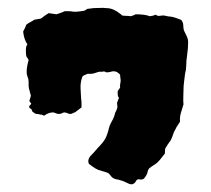

<svg xmlns="http://www.w3.org/2000/svg" viewBox="-20 -465 547 497"><path d="M467 -357Q467 -340 464.5 -323.5Q462 -307 462 -294Q462 -285 459 -274Q458 -264 456.5 -253.5Q455 -243 455 -232Q455 -223 454.5 -213.5Q454 -204 455 -195Q451 -183 448 -172Q445 -161 446 -150Q443 -145 439.5 -140Q436 -135 434 -130Q430 -124 428 -117Q426 -110 422 -102Q418 -97 414.5 -91.5Q411 -86 408 -81Q407 -77 407 -74Q407 -71 407 -68Q403 -63 398.5 -57Q394 -51 389 -46Q384 -41 378 -37.5Q372 -34 366 -29Q363 -25 362.5 -22Q362 -19 361 -16Q360 -14 358.5 -11Q357 -8 355 -6Q351 2 339 -1Q334 -1 331.5 4.5Q329 10 322 12Q318 13 308 8Q298 3 293 2Q287 0 281 -1Q275 -2 270 -6Q268 -8 265 -12Q262 -16 260 -17Q256 -19 248.5 -21Q241 -23 235 -25Q226 -29 220 -33.5Q214 -38 210 -41Q206 -50 213 -60Q218 -65 223.5 -71Q229 -77 233 -82Q247 -96 252.5 -106Q258 -116 263 -137Q265 -142 266.5 -145.5Q268 -149 270 -152Q273 -157 275 -162.5Q277 -168 278 -173Q280 -176 281.5 -180Q283 -184 284 -187Q284 -190 283.5 -192.5Q283 -195 283 -199L288 -212Q285 -215 285 -218Q284 -226 285 -230Q287 -232 288.5 -234.5Q290 -237 291 -239Q290 -244 291.5 -249.5Q293 -255 292 -261Q291 -265 291 -271Q289 -275 282 -279Q275 -281 272.5 -280.5Q270 -280 261 -278Q255 -277 252.5 -279Q250 -281 243 -279Q240 -280 235.5 -279Q231 -278 229 -277Q221 -274 216.5 -274Q212 -274 207 -274Q202 -272 197.5 -270Q193 -268 192 -263Q188 -250 188.5 -237Q189 -224 190 -209Q191 -204 191 -198.5Q191 -193 191 -187L174 -174Q171 -174 168.5 -172Q166 -170 161 -170Q159 -170 154.5 -172Q150 -174 147 -174Q144 -174 140.5 -172Q137 -170 133 -170Q128 -170 124 -172Q120 -174 117 -174Q106 -174 95 -166Q94 -165 90.5 -167Q87 -169 86 -168Q80 -170 75.5 -170Q71 -170 67 -174Q63 -176 62.5 -179.5Q62 -183 57 -185Q54 -189 57 -192Q59 -193 61 -197Q57 -201 56 -204L60 -217Q59 -222 57.5 -226.5Q56 -231 55 -236Q54 -241 54 -245.5Q54 -250 54 -254Q54 -260 51.5 -266Q49 -272 49 -278Q49 -292 54 -309Q54 -311 51 -315Q48 -319 48 -320Q47 -325 47 -335.5Q47 -346 51 -350Q42 -363 40 -383Q40 -384 43 -389.5Q46 -395 46 -396Q46 -397 48 -401Q53 -405 58 -407.5Q63 -410 69 -414Q73 -415 77.5 -415.5Q82 -416 86 -417Q91 -421 96 -424.5Q101 -428 106 -431L126 -428Q131 -430 136.5 -431.5Q142 -433 147 -436Q152 -436 157.5 -436Q163 -436 168 -435Q175 -434 182 -435Q189 -436 197 -437Q199 -437 206 -442L222 -444Q230 -444 239 -444.5Q248 -445 255 -444Q265 -444 274 -440Q283 -436 290 -430Q292 -429 293 -428Q294 -427 296 -425Q301 -424 306.5 -424Q312 -424 319 -423Q321 -424 324.5 -425Q328 -426 331 -428Q341 -428 350.5 -427Q360 -426 368 -423Q377 -424 383 -427Q388 -423 393.5 -424Q399 -425 404 -425Q409 -424 413.5 -423Q418 -422 422 -422Q429 -421 435.5 -418.5Q442 -416 448 -414Q451 -412 452 -409Q453 -406 454 -404Q454 -400 454.5 -397.5Q455 -395 455 -392Q455 -387 461 -376Q467 -365 467 -357Z"/></svg>

Font: Daruma Drop One
Style: Regular
Weight: 400
Designer: Maniackers Design
Version: Version 1.000